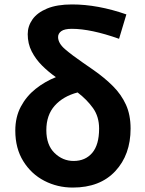

<svg xmlns="http://www.w3.org/2000/svg" viewBox="-20 -832 656 866"><path d="M312 -106Q365 -106 396 -142.5Q427 -179 427 -252Q427 -306 399.5 -344.5Q372 -383 330 -415Q265 -398 227 -355.5Q189 -313 189 -245Q189 -178 226 -142Q263 -106 312 -106ZM550 -767 517 -657Q390 -702 304 -702Q271 -702 256.5 -691.5Q242 -681 242 -665Q242 -637 273.5 -610Q305 -583 353 -550Q377 -534 402 -516Q452 -481 489.5 -443.5Q527 -406 548 -360Q569 -314 569 -252Q569 -134 500 -60Q431 14 308 14Q239 14 180 -16.5Q121 -47 85 -105Q49 -163 49 -243Q49 -304 74 -351Q99 -398 140.5 -431Q182 -464 232 -484Q198 -508 169.5 -536.5Q141 -565 123 -600Q105 -635 105 -678Q105 -714 126.5 -744.5Q148 -775 192.5 -793.5Q237 -812 305 -812Q421 -812 550 -767Z"/></svg>

Font: Source Han Sans CN Bold
Style: Bold
Weight: 700
Designer: Ryoko NISHIZUKA 西塚涼子 (kana & ideographs); Paul D. Hunt (Latin, Greek & Cyrillic); Wenlong ZHANG 张文龙 (bopomofo); Sandoll 
Foundry: Adobe Systems Incorporated
Version: Version 1.00;May 30, 2023;FontCreator 11.5.0.2422 32-bit